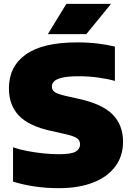

<svg xmlns="http://www.w3.org/2000/svg" viewBox="-20 -971 688 1001"><path d="M287 10Q218.5 10 158.2 0.8Q98 -8.5 48 -24V-203Q81 -191.5 123 -183.5Q165 -175.5 208 -171.2Q251 -167 287 -167Q353 -167 375.2 -181Q397.5 -195 397.5 -218.5Q397.5 -238 382 -249.8Q366.5 -261.5 315.5 -273L246.5 -288.5Q132.5 -313 79.5 -367.2Q26.5 -421.5 26.5 -510.5Q26.5 -624.5 114.8 -687.2Q203 -750 382 -750Q441 -750 491.2 -743.8Q541.5 -737.5 579 -728V-549Q543.5 -559.5 493 -566.5Q442.5 -573.5 392.5 -573.5Q335.5 -573.5 304.8 -566.2Q274 -559 262.2 -547Q250.5 -535 250.5 -520.5Q250.5 -502.5 263.5 -492.2Q276.5 -482 318 -472L387 -456.5Q512.5 -429.5 567 -374.2Q621.5 -319 621.5 -232Q621.5 -157.5 581.2 -103.2Q541 -49 466 -19.5Q391 10 287 10ZM229.5 -793 326 -951H559L430 -793Z"/></svg>

Font: Encode Sans Semi Expanded Black
Style: Regular
Weight: 900
Width: 6
Designer: Multiple Designers
Foundry: Impallari Type
Version: Version 3.000; ttfautohint (v1.8.3) -l 8 -r 50 -G 200 -x 14 